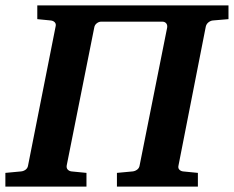

<svg xmlns="http://www.w3.org/2000/svg" viewBox="-37 -691 866 711"><path d="M751 -615.2Q742.7 -614.3 735.1 -608.4Q727.5 -602.5 725.1 -592.8L624 -78.1Q621.6 -68.4 627.2 -62.7Q632.8 -57.1 641.1 -56.2L695.8 -50.8V0H396V-50.8L454.1 -56.2Q462.9 -57.1 470.7 -62.7Q478.5 -68.4 480 -78.1L582 -588.9Q583.5 -598.6 578.4 -604.7Q573.2 -610.8 564 -610.8H337.9Q329.1 -610.8 321.3 -604.7Q313.5 -598.6 312 -588.9L210 -78.1Q208.5 -68.4 214.1 -62.7Q219.7 -57.1 228 -56.2L283.2 -50.8V0H-17.1V-50.8L41 -56.2Q50.3 -57.1 57.9 -62.7Q65.4 -68.4 66.9 -78.1L168.9 -592.8Q171.4 -602.5 165.8 -608.4Q160.2 -614.3 150.9 -615.2L101.1 -620.1V-670.9H809.1V-620.1Z"/></svg>

Font: Charis SIL Cyr
Style: Bold Italic
Weight: 700
Italic angle: -11°
Foundry: SIL International
Version: Version 5.000